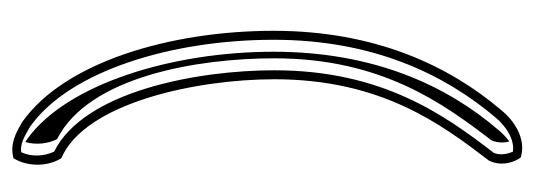

<svg xmlns="http://www.w3.org/2000/svg" viewBox="-306 -440 892 321"><g transform="rotate(-90 140.5 -279.0)"><path d="M33 92C24 110 28 131 38 145C69 155 100 134 117 113C192 25 250 -99 250 -268C250 -440 198 -617 98 -688C78 -700 60 -709 37 -703C22 -679 23 -645 37 -623C130 -583 169 -396 169 -267C169 -89 95 11 33 92ZM46 100C109 18 184 -86 184 -267C184 -395 149 -585 48 -635C40 -652 39 -673 47 -690C61 -692 73 -685 90 -675C183 -609 235 -438 235 -268C235 -103 178 17 105 103C90 121 68 135 48 132C43 121 42 109 46 100ZM64 -683C59 -666 61 -645 69 -630C174 -577 204 -394 204 -267C204 -88 129 15 67 96C63 105 62 116 65 126C72 121 78 115 84 108C158 22 215 -100 215 -268C215 -438 161 -614 69 -680C68 -681 66 -682 64 -683Z"/></g></svg>

Font: Snowfall
Style: Eco
Weight: 400
Designer: Jasper
Foundry: Cannot Into Space Fonts
Version: Version 0.9